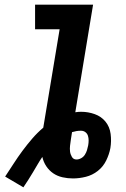

<svg xmlns="http://www.w3.org/2000/svg" viewBox="-20 -755 540 821"><path d="M80 46 2 0Q20 -27 38 -55Q56 -83 76 -110Q96 -137 118 -162.5Q140 -188 165 -209L235 -630H130V-735H378L302 -275Q308 -276 314.5 -276.5Q321 -277 327 -277Q357 -277 385 -267Q413 -257 431 -235Q449 -213 453 -182.5Q457 -152 452 -122Q447 -95 434 -68.5Q421 -42 398 -24Q375 -6 347 1Q319 8 292 8Q269 8 247 3Q225 -2 207.5 -14Q190 -26 178 -44Q166 -62 161 -84Q150 -68 140.5 -51.5Q131 -35 121 -18.5Q111 -2 101 14Q91 30 80 46ZM307 -73Q317 -73 327 -78.5Q337 -84 343 -93.5Q349 -103 352 -113Q355 -123 357 -133Q359 -144 359 -154.5Q359 -165 356 -174.5Q353 -184 345 -190Q337 -196 326 -196Q316 -196 307 -194.5Q298 -193 288 -190L283 -158Q281 -145 279.5 -132Q278 -119 279.5 -107Q281 -95 287.5 -84Q294 -73 307 -73Z"/></svg>

Font: Iosevka Extrabold
Style: Italic
Weight: 800
Italic angle: -9°
Monospace: yes
Designer: Belleve Invis
Foundry: Belleve Invis
Version: Version 32.5.0; ttfautohint (v1.8.4)